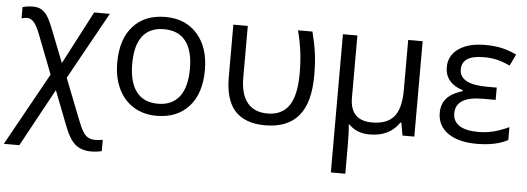

<svg xmlns="http://www.w3.org/2000/svg" viewBox="-60 -689 2944 1073"><g transform="rotate(5 1411.5 -152.5)"><path d="M86.9 -538.1Q113.3 -538.1 132.3 -527.6Q151.4 -517.1 166.5 -494.9Q181.6 -472.7 203.1 -418L273.9 -237.8L429.2 -535.2H517.1L308.1 -158.2L400.9 78.1Q424.3 137.7 444.3 155.8Q464.4 173.8 495.1 173.8Q517.1 173.8 539.1 169.9V232.9Q509.8 240.2 481 240.2Q424.8 240.2 390.4 211.4Q356 182.6 327.1 105L253.9 -84L77.1 240.2H-9.8L216.8 -168L132.8 -384.8Q114.3 -433.1 97.2 -452.6Q80.1 -472.2 59.1 -472.2Q41 -472.2 27.8 -466.8V-529.8Q51.8 -538.1 86.9 -538.1Z M1073.7 -268.1Q1073.7 -137.2 1007.8 -63.7Q941.9 9.8 825.7 9.8Q753.9 9.8 698.2 -23.9Q642.6 -57.6 612.3 -120.6Q582 -183.6 582 -268.1Q582 -398.9 647.5 -471.9Q712.9 -544.9 829.1 -544.9Q941.4 -544.9 1007.6 -470.2Q1073.7 -395.5 1073.7 -268.1ZM666 -268.1Q666 -165.5 707 -111.8Q748 -58.1 827.6 -58.1Q907.2 -58.1 948.5 -111.6Q989.7 -165 989.7 -268.1Q989.7 -370.1 948.5 -423.1Q907.2 -476.1 826.7 -476.1Q747.1 -476.1 706.5 -423.8Q666 -371.6 666 -268.1Z M1436 9.8Q1323.2 9.8 1266.6 -51.3Q1210 -112.3 1210 -242.2V-535.2H1291V-246.1Q1291 -152.3 1329.6 -104.7Q1368.2 -57.1 1442.9 -57.1Q1524.4 -57.1 1563.7 -115.2Q1603 -173.3 1603 -295.9Q1603 -359.4 1596.2 -414.1Q1589.4 -468.8 1572.8 -535.2H1653.8Q1671.4 -464.8 1678.2 -412.6Q1685.1 -360.4 1685.1 -292Q1685.1 -136.7 1622.1 -63.5Q1559.1 9.8 1436 9.8Z M1905.8 -186Q1905.8 -58.1 2029.8 -58.1Q2113.3 -58.1 2152.1 -104.2Q2190.9 -150.4 2190.9 -253.9V-535.2H2272V0H2205.6L2192.9 -71.8H2188Q2133.8 9.8 2022 9.8Q1948.7 9.8 1905.8 -35.2H1900.9Q1905.8 5.9 1905.8 84V240.2H1824.7V-535.2H1905.8Z M2707 -313V-244.1H2634.8Q2482.9 -244.1 2482.9 -148.9Q2482.9 -105 2518.8 -81.1Q2554.7 -57.1 2626 -57.1Q2667 -57.1 2707.5 -66.7Q2748 -76.2 2796.9 -99.1V-26.9Q2730 9.8 2622.1 9.8Q2519.5 9.8 2460.7 -31.5Q2401.9 -72.8 2401.9 -145Q2401.9 -192.9 2428.7 -224.9Q2455.6 -256.8 2519 -276.9V-282.2Q2471.2 -295.9 2445.1 -326.9Q2418.9 -357.9 2418.9 -402.8Q2418.9 -467.8 2473.6 -506.3Q2528.3 -544.9 2622.1 -544.9Q2669.4 -544.9 2709.7 -536.9Q2750 -528.8 2798.8 -506.8L2768.1 -441.9Q2722.2 -462.4 2690.4 -469.2Q2658.7 -476.1 2620.1 -476.1Q2498 -476.1 2498 -397Q2498 -313 2652.8 -313Z"/></g></svg>

Font: WebKoruri
Style: Regular
Weight: 400
Foundry: lindwurm / mohemohe
Version: Version 1.00